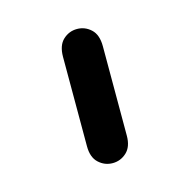

<svg xmlns="http://www.w3.org/2000/svg" viewBox="-59 -749 414 419"><g transform="rotate(-15 148.5 -539.5)"><path d="M103 -438Q103 -413 116.5 -400.5Q130 -388 148 -388Q166 -388 179.5 -400.5Q193 -413 193 -438Q193 -462 193 -488Q193 -514 193 -541Q193 -568 193 -593.5Q193 -619 193 -640Q193 -666 179.5 -678.5Q166 -691 148 -691Q130 -691 116.5 -678.5Q103 -666 103 -640Q103 -612 103 -577Q103 -542 103 -506Q103 -470 103 -438Z"/></g></svg>

Font: Tilt Neon
Style: Regular
Weight: 400
Designer: Andy Clymer
Foundry: Andy Clymer
Version: Version 1.000